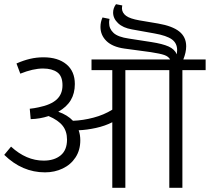

<svg xmlns="http://www.w3.org/2000/svg" viewBox="-26 -891 996 911"><path d="M949.7 -558.1H839.4V0H777.3V-558.1H568.8V0H506.8V-311Q472.7 -293.5 429.2 -283.9Q385.7 -274.4 347.2 -272.9Q355 -251.5 355 -225.1Q355 -178.7 332.5 -144.3Q310.1 -109.9 271.7 -91.6Q233.4 -73.2 187.5 -73.2Q79.1 -73.2 -5.9 -156.2L26.4 -195.3Q98.6 -128.9 181.2 -128.9Q231.4 -128.9 261.7 -153.8Q292 -178.7 292 -228.5Q292 -268.1 271.2 -294.4Q250.5 -320.8 204.6 -340.3Q163.1 -326.7 119.6 -325.7L115.2 -375Q135.3 -377 157.2 -381.8Q215.3 -393.6 242.9 -418.9Q270.5 -444.3 270.5 -486.3Q270.5 -530.3 245.6 -548.1Q220.7 -565.9 178.2 -565.9Q130.9 -565.9 70.3 -541.5L52.2 -589.8Q85.4 -604.5 116.5 -611.8Q147.5 -619.1 180.2 -619.1Q249 -619.1 289.1 -585.9Q329.1 -552.7 329.1 -492.2Q329.1 -448.2 309.8 -415.8Q290.5 -383.3 250.5 -360.8Q293.9 -345.7 320.3 -317.9Q368.2 -319.8 417.5 -332.8Q466.8 -345.7 506.8 -370.6V-558.1H408.2V-608.9H781.2Q773.4 -623 753.9 -629.9Q734.4 -636.7 689.5 -643.6L564 -660.6Q507.8 -668.5 479.2 -696.3Q450.7 -724.1 450.7 -763.2Q450.7 -786.6 460.4 -808.1L493.7 -801.3Q491.2 -790 491.7 -782.2Q491.7 -754.4 512.7 -734.9Q533.7 -715.3 585.4 -708L692.4 -691.4Q745.6 -683.1 773.9 -670.4Q802.2 -657.7 813 -633.3Q814.5 -645 814.5 -652.8Q814.5 -686 789.6 -704.1Q764.6 -722.2 706.5 -732.4L600.1 -751.5Q557.6 -758.8 534.2 -781Q510.7 -803.2 510.7 -831.5Q510.7 -852.5 524.4 -871.1L554.2 -865.2Q552.7 -857.4 552.7 -850.1Q553.7 -829.6 572.3 -815.9Q590.8 -802.2 635.3 -794.4L724.6 -779.3Q792 -767.6 824.7 -741.5Q857.4 -715.3 857.4 -671.4Q857.4 -642.6 843.8 -608.9H949.7Z"/></svg>

Font: Varta
Style: Light
Weight: 300
Designer: Joana Correia, Viktoriya Grabowska, Eben Sorkin
Foundry: Sorkin Type
Version: Version 1.002; ttfautohint (v1.3) -l 8 -r 24 -G 200 -x 12 -H